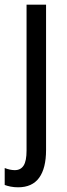

<svg xmlns="http://www.w3.org/2000/svg" viewBox="-45 -557 284 817"><path d="M32 240Q15 240 0 237Q-15 234 -25 230V158Q-2 167 18 167Q43 167 55.5 147.5Q68 128 68 84V-537H151V81Q151 159 121.5 199.5Q92 240 32 240Z"/></svg>

Font: Avrile Sans Condensed
Style: Regular
Weight: 400
Width: 3
Designer: Monotype Design Team
Foundry: Monotype Imaging Inc.
Version: Version 2.001;September 10, 2019;FontCreator 11.5.0.2425 64-